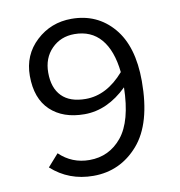

<svg xmlns="http://www.w3.org/2000/svg" viewBox="-76 -720 752 802"><g transform="rotate(-10 300.0 -319.0)"><path d="M281 -310Q370 -310 444 -395Q434 -488 392.5 -536.5Q351 -585 280 -585Q222 -585 183.5 -546Q145 -507 145 -445Q145 -380 179.5 -345Q214 -310 281 -310ZM257 12Q153 12 79 -55L125 -107Q178 -56 252 -56Q336 -56 389.5 -121.5Q443 -187 446 -330Q362 -248 265 -248Q174 -248 120.5 -298.5Q67 -349 67 -445Q67 -534 129.5 -592Q192 -650 279 -650Q388 -650 456 -570.5Q524 -491 524 -343Q524 -163 447.5 -75.5Q371 12 257 12Z"/></g></svg>

Font: TypoPRO Source Code Pro
Style: Regular
Weight: 400
Monospace: yes
Designer: Paul D. Hunt, Teo Tuominen
Foundry: Adobe Systems Incorporated
Version: Version 2.010;PS 1.0;hotconv 1.0.84;makeotf.lib2.5.63406